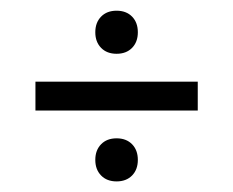

<svg xmlns="http://www.w3.org/2000/svg" viewBox="-20 -413 434 357"><path d="M45.9 -207.5V-261.2H347.7V-207.5ZM196.8 -313Q178.7 -313 168 -324Q157.2 -335 157.2 -353Q157.2 -371.1 168 -382.1Q178.7 -393.1 196.8 -393.1Q214.8 -393.1 225.6 -382.1Q236.3 -371.1 236.3 -353Q236.3 -335 225.6 -324Q214.8 -313 196.8 -313ZM196.8 -75.7Q178.7 -75.7 168 -86.7Q157.2 -97.7 157.2 -115.7Q157.2 -133.8 168 -144.8Q178.7 -155.8 196.8 -155.8Q214.8 -155.8 225.6 -144.8Q236.3 -133.8 236.3 -115.7Q236.3 -97.7 225.6 -86.7Q214.8 -75.7 196.8 -75.7Z"/></svg>

Font: Markazi Text
Style: Regular
Weight: 400
Designer: Borna Izadpanah (Arabic designer), Fiona Ross (Arabic design director) and Florian Runge (Latin designer)
Foundry: Borna Izadpanah and Florian Runge
Version: Version 1.000